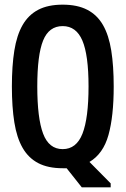

<svg xmlns="http://www.w3.org/2000/svg" viewBox="-20 -725 540 824"><path d="M249 -705Q312 -705 354.5 -683Q397 -661 422 -617.5Q447 -574 457.5 -508Q468 -442 468 -354Q468 -226 445.5 -145.5Q423 -65 364 -30L455 62V79H331L266 -3H249Q186 -3 144 -25Q102 -47 77 -90.5Q52 -134 41.5 -200Q31 -266 31 -354Q31 -442 41.5 -508Q52 -574 77 -617.5Q102 -661 144 -683Q186 -705 249 -705ZM249 -613Q190 -613 165 -551Q140 -489 140 -354Q140 -218 165 -151.5Q190 -85 249 -85Q308 -85 334 -151.5Q360 -218 360 -354Q360 -489 333.5 -551Q307 -613 249 -613Z"/></svg>

Font: D2Coding
Style: Bold
Weight: 700
Monospace: yes
Designer: Yong-Rak Park; Jeong-Hwan Yoon; Sang-Min Lee;
Foundry: NHN Corporation
Version: Version 1.3.2; Build 20180524